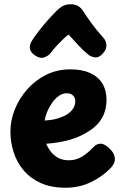

<svg xmlns="http://www.w3.org/2000/svg" viewBox="-20 -879 583 903"><path d="M288.2 3.9Q219.2 3.9 170 -18.9Q120.8 -41.7 89.6 -79.6Q58.4 -117.4 43.7 -164.7Q29 -212 29 -260Q29 -312.6 49.5 -364.1Q70 -415.7 107.7 -458.4Q145.3 -501.2 196.8 -527Q248.3 -552.8 311.1 -552.8Q366.6 -552.8 404.5 -535.3Q442.4 -517.8 461.7 -485.8Q481 -453.9 481 -410Q481 -362.6 461.2 -326.6Q441.3 -290.7 404.1 -266.1Q359.3 -235.8 308.2 -221.5Q257 -207.2 197.3 -202.9Q206.1 -182.4 219.8 -164.9Q233.6 -147.4 254.3 -136.3Q275 -125.2 303.1 -125.2Q337.8 -125.2 365.7 -142.4Q393.6 -159.7 415.4 -183Q426.9 -195.7 435.9 -199.4Q445 -203.2 452 -203.2Q465.6 -203.2 479.8 -193.3Q494.1 -183.4 505.6 -169.2Q517 -154.9 519.3 -139.8Q522.7 -125.6 516.2 -111.8Q509.7 -98.1 502.7 -91.1Q465.7 -51.1 410.3 -23.6Q355 3.9 288.2 3.9ZM190.2 -312.1Q217 -314.1 234.3 -317.4Q251.6 -320.8 276.1 -331.1Q299.8 -340.2 317 -359.3Q334.2 -378.3 334.2 -404Q334.2 -414.1 329.7 -422.1Q325.1 -430.1 316.1 -435.3Q307.1 -440.4 293.3 -440.4Q273.8 -440.4 256.1 -427.6Q238.3 -414.7 224.7 -395Q211 -375.3 201.9 -353.3Q192.9 -331.2 190.2 -312.1ZM219.1 -631.2Q208.3 -616.4 188.7 -609.3Q169.1 -602.1 145.6 -617.7Q123.9 -632.3 120.8 -649.2Q117.8 -666 128.3 -684.4Q141.8 -706.7 163.2 -734.1Q184.6 -761.6 206.9 -786.5Q229.2 -811.4 243.6 -825.8Q260.8 -842.8 275.8 -850.9Q290.9 -859 311.8 -859Q334.4 -859 348.6 -850Q362.8 -841 372.9 -823.8Q385.8 -803.7 410.2 -769.8Q434.7 -735.9 466.3 -701.2Q478.9 -687.7 480.4 -667.2Q481.9 -646.8 463.9 -627.8Q446.2 -607.3 428 -609.2Q409.8 -611 397 -620.7Q374.7 -638.1 349.4 -665.4Q324.1 -692.8 302.3 -716.6Q290.9 -707.9 276.2 -694Q261.6 -680.1 246.7 -664.1Q231.9 -648 219.1 -631.2Z"/></svg>

Font: Playpen Sans Deva
Style: Regular
Weight: 400
Designer: Pooja Saxena, Gunjan Panchal, Laura Meseguer, Veronika Burian, José Scaglione
Foundry: TypeTogether
Version: Version 2.000